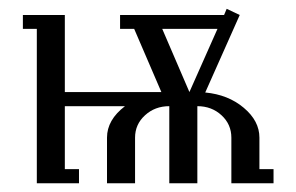

<svg xmlns="http://www.w3.org/2000/svg" viewBox="-20 -418 676 438"><path d="M32.2 -352.1V-383.8H127.9V-208H348.1L286.1 -352.1H253.9V-383.8H491.2L497.1 -397.9L526.9 -383.8L448.2 -207Q500.5 -202.1 536.1 -172.1Q571.8 -142.1 571.8 -104V-32.2H604V0H507.8V-104Q507.8 -134.3 485.4 -155Q462.9 -175.8 430.2 -175.8V0H366.2V-175.8Q333.5 -175.8 310.8 -155Q288.1 -134.3 288.1 -104V0H224.1V-104Q224.1 -144.5 265.1 -175.8H127.9V-32.2H160.2V0H64V-352.1ZM350.1 -352.1 412.1 -208 476.1 -352.1Z"/></svg>

Font: Gawaa
Style: Regular
Weight: 400
Designer: T. Christopher White
Version: Version 1.0